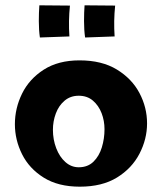

<svg xmlns="http://www.w3.org/2000/svg" viewBox="-20 -690 609 722"><path d="M280 12Q199 12 144.5 -22Q90 -56 63 -110Q36 -164 36 -223Q36 -283 63 -338Q90 -393 144.5 -428Q199 -463 279 -463Q363 -463 419.5 -428.5Q476 -394 504.5 -340Q533 -286 533 -226Q533 -167 504.5 -112Q476 -57 420 -22.5Q364 12 280 12ZM276 -61Q310 -61 331.5 -82Q353 -103 363 -136Q373 -169 373 -204Q373 -236 362 -264.5Q351 -293 329.5 -311.5Q308 -330 276 -330Q245 -330 223 -311.5Q201 -293 190 -263.5Q179 -234 179 -202Q179 -165 191.5 -132.5Q204 -100 226 -80.5Q248 -61 276 -61ZM130 -549Q126 -577 126 -610.5Q126 -644 128 -670L243 -669Q240 -640 239.5 -611Q239 -582 241 -553ZM300 -549Q296 -577 296 -610.5Q296 -644 298 -670L413 -669Q410 -640 409.5 -611Q409 -582 411 -553Z"/></svg>

Font: Marhey Medium
Style: Regular
Weight: 500
Designer: Nur Syamsi & Bustanul Arifin
Foundry: Namelatype
Version: Version 1.000